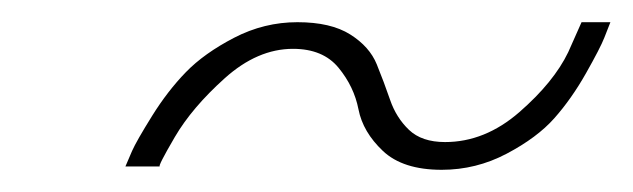

<svg xmlns="http://www.w3.org/2000/svg" viewBox="-20 -409 570 173"><path d="M381 -281Q417 -281 448 -308Q479 -335 492 -362L504 -389H530Q528 -384 524.5 -375Q521 -366 508 -343Q495 -320 479.5 -302.5Q464 -285 436.5 -270.5Q409 -256 378 -256Q343 -256 325 -273Q307 -290 303 -310.5Q299 -331 285 -348Q271 -365 244 -365Q212 -365 182.5 -338.5Q153 -312 137.5 -285.5Q122 -259 124 -259H93Q95 -264 99 -273Q103 -282 117 -304.5Q131 -327 147.5 -344Q164 -361 191 -375Q218 -389 248 -389Q278 -389 295.5 -378Q313 -367 319.5 -351Q326 -335 331.5 -319Q337 -303 348.5 -292Q360 -281 381 -281Z"/></svg>

Font: Sail
Style: Regular
Weight: 400
Designer: Miguel Hernandez
Foundry: Miguel Hernandez
Version: Version 1.002